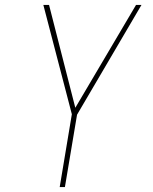

<svg xmlns="http://www.w3.org/2000/svg" viewBox="-20 -755 616 775"><path d="M221 0H242L291 -292L551 -735H529L284 -320L178 -735H155L270 -294Z"/></svg>

Font: Iosevka Sparkle Thin Oblique
Style: Regular
Weight: 100
Italic angle: -9°
Designer: Belleve Invis
Foundry: Belleve Invis
Version: Version 4.5.0; ttfautohint (v1.8.3)